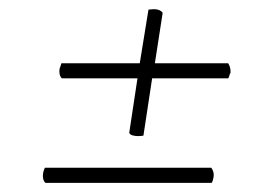

<svg xmlns="http://www.w3.org/2000/svg" viewBox="-20 -583 598 419"><path d="M281 -286Q275 -286 269.5 -287.5Q264 -289 262 -293L280 -412H115Q108 -419 110 -433Q111 -435 112 -438.5Q113 -442 114 -445H285L304 -562Q306 -562 309.5 -562.5Q313 -563 316 -563Q329 -563 335 -555L318 -445H478Q484 -435 483 -424Q481 -421 480.5 -418Q480 -415 478 -412H312L293 -287Q288 -286 281 -286ZM79 -184Q72 -191 74 -205Q75 -211 78 -217H441Q448 -208 446 -196Q445 -193 444.5 -190Q444 -187 442 -184Z"/></svg>

Font: Petrona ExtraLight
Style: Italic
Weight: 200
Italic angle: -9°
Designer: Ringo R. Seeber
Foundry: Ringo R. Seeber
Version: Version 2.001; ttfautohint (v1.8.3)